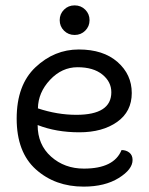

<svg xmlns="http://www.w3.org/2000/svg" viewBox="-20 -686 555 714"><path d="M120 -221Q120 -148 170 -103.5Q220 -59 292 -59Q404 -59 432 -128Q449 -128 461 -118.5Q473 -109 473 -91Q473 -56 421.5 -24Q370 8 291 8Q185 8 113.5 -56Q42 -120 42 -245Q42 -370 112 -436Q182 -502 273 -502Q364 -502 417 -455.5Q470 -409 470 -340Q470 -271 415.5 -232.5Q361 -194 275 -194Q189 -194 120 -221ZM121 -283Q193 -259 264 -259Q394 -259 394 -343Q394 -382 360.5 -409Q327 -436 268.5 -436Q210 -436 166 -389Q122 -342 121 -283ZM218 -572Q202 -588 202 -611Q202 -634 218 -650Q234 -666 257.5 -666Q281 -666 297 -650Q313 -634 313 -611Q313 -588 297 -572Q281 -556 257.5 -556Q234 -556 218 -572Z"/></svg>

Font: Merge One
Style: Regular
Weight: 400
Designer: Kosal Sen
Foundry: Philatype
Version: Version 1.001